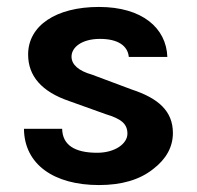

<svg xmlns="http://www.w3.org/2000/svg" viewBox="-20 -519 567 553"><path d="M49 -148C50 -45 136 14 265 14C330 14 382 -1 421 -32C459 -61 478 -96 478 -136C478 -199 436 -236 360 -261L245 -304C206 -315 186 -333 186 -356C186 -383 216 -407 268 -407C320 -407 348 -387 351 -355H462C459 -438 390 -499 265 -499C141 -499 61 -445 61 -362C61 -300 100 -255 179 -228L285 -190C328 -177 347 -163 347 -134C347 -105 311 -79 260 -79C194 -79 160 -102 159 -148Z"/></svg>

Font: Karla
Style: Bold Stencil
Weight: 400
Designer: Jonathan Pinhorn
Version: Version 1.000